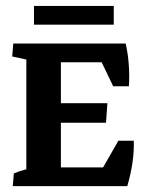

<svg xmlns="http://www.w3.org/2000/svg" viewBox="-20 -631 494 651"><path d="M95.2 -610.8H365.7V-547.4H95.2ZM23.4 0 26.9 -43Q43.5 -50.3 69.3 -57.1V-429.2L21.5 -439.5L24.9 -483.4H406.2Q414.1 -448.2 416.7 -410.6Q419.4 -373 417 -338.4H363.8L324.7 -419.9H186.5V-281.2H344.2L339.4 -214.8H186.5V-63.5H329.6L381.3 -153.8H433.6Q436 -84 411.6 0Z"/></svg>

Font: Markazi Text
Style: Bold
Weight: 700
Designer: Borna Izadpanah (Arabic designer), Fiona Ross (Arabic design director) and Florian Runge (Latin designer)
Foundry: Borna Izadpanah and Florian Runge
Version: Version 1.001; ttfautohint (v1.8.3)